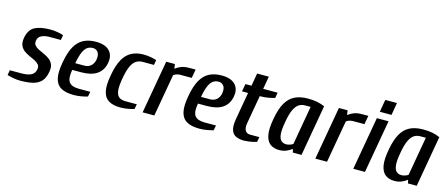

<svg xmlns="http://www.w3.org/2000/svg" viewBox="-46 -1207 4069 1745"><g transform="rotate(15 1988.5 -335.0)"><path d="M165 10Q130 10 96.5 3.5Q63 -3 41 -10L49 -57H156Q216 -57 249 -73.5Q282 -90 289 -130Q294 -157 280 -174Q266 -191 241.5 -203.5Q217 -216 189 -228Q161 -240 137.5 -257.5Q114 -275 102 -302.5Q90 -330 97 -373Q111 -454 164.5 -482Q218 -510 311 -510Q346 -510 379.5 -504Q413 -498 434 -490L426 -443H319Q275 -443 244.5 -428Q214 -413 209 -380Q204 -353 217.5 -336Q231 -319 255.5 -306.5Q280 -294 308 -282Q336 -270 359.5 -252.5Q383 -235 395.5 -207.5Q408 -180 400 -137Q390 -78 361.5 -46.5Q333 -15 285 -2.5Q237 10 165 10Z M668 10Q591 10 547 -15Q503 -40 489.5 -96.5Q476 -153 494 -250Q511 -347 543 -403.5Q575 -460 624 -485Q673 -510 740 -510Q826 -510 867 -468Q908 -426 895 -353Q882 -281 828.5 -244Q775 -207 681 -207H596Q581 -124 606 -90.5Q631 -57 699 -57H806L797 -10Q774 -3 738.5 3.5Q703 10 668 10ZM607 -273H692Q729 -273 753.5 -294.5Q778 -316 785 -353Q793 -400 775.5 -424Q758 -448 727 -448Q700 -448 677.5 -434Q655 -420 637.5 -382Q620 -344 607 -273Z M1106 10Q1037 10 995.5 -15Q954 -40 941.5 -96.5Q929 -153 947 -250Q964 -347 995.5 -403.5Q1027 -460 1075 -485Q1123 -510 1187 -510Q1222 -510 1255.5 -504Q1289 -498 1310 -490L1302 -443H1195Q1163 -443 1136.5 -427Q1110 -411 1090 -369Q1070 -327 1057 -250Q1043 -173 1048.5 -131.5Q1054 -90 1077 -73.5Q1100 -57 1137 -57H1244L1235 -10Q1212 -3 1176.5 3.5Q1141 10 1106 10Z M1314 0 1402 -500H1484L1489 -460H1494Q1512 -475 1543 -487.5Q1574 -500 1619 -500H1679L1664 -418H1557Q1538 -418 1521.5 -412.5Q1505 -407 1494 -398L1424 0Z M1851 10Q1774 10 1730 -15Q1686 -40 1672.5 -96.5Q1659 -153 1677 -250Q1694 -347 1726 -403.5Q1758 -460 1807 -485Q1856 -510 1923 -510Q2009 -510 2050 -468Q2091 -426 2078 -353Q2065 -281 2011.5 -244Q1958 -207 1864 -207H1779Q1764 -124 1789 -90.5Q1814 -57 1882 -57H1989L1980 -10Q1957 -3 1921.5 3.5Q1886 10 1851 10ZM1790 -273H1875Q1912 -273 1936.5 -294.5Q1961 -316 1968 -353Q1976 -400 1958.5 -424Q1941 -448 1910 -448Q1883 -448 1860.5 -434Q1838 -420 1820.5 -382Q1803 -344 1790 -273Z M2269 10Q2227 10 2195.5 -3.5Q2164 -17 2150.5 -53.5Q2137 -90 2149 -160L2194 -418H2137L2150 -490H2207L2228 -610H2338L2317 -490H2453L2444 -438Q2420 -431 2384.5 -424.5Q2349 -418 2314 -418H2304L2259 -160Q2251 -118 2257.5 -96Q2264 -74 2278 -65.5Q2292 -57 2307 -57H2397L2388 -10Q2375 -5 2354 -0.5Q2333 4 2310 7Q2287 10 2269 10Z M2600 10Q2549 10 2515.5 -15Q2482 -40 2471 -96.5Q2460 -153 2478 -250Q2495 -347 2527.5 -403.5Q2560 -460 2611 -485Q2662 -510 2734 -510Q2785 -510 2822 -502.5Q2859 -495 2893 -480L2809 0H2727L2720 -30H2715Q2695 -14 2666 -2Q2637 10 2600 10ZM2648 -57Q2667 -57 2684.5 -63.5Q2702 -70 2712 -77L2776 -443H2723Q2692 -443 2666.5 -427Q2641 -411 2621 -369Q2601 -327 2588 -250Q2574 -173 2578.5 -131.5Q2583 -90 2602 -73.5Q2621 -57 2648 -57Z M2939 0 3027 -500H3109L3114 -460H3119Q3137 -475 3168 -487.5Q3199 -500 3244 -500H3304L3289 -418H3182Q3163 -418 3146.5 -412.5Q3130 -407 3119 -398L3049 0Z M3296 0 3384 -500H3494L3406 0ZM3395 -563 3415 -680H3525L3505 -563Z M3684 10Q3633 10 3599.5 -15Q3566 -40 3555 -96.5Q3544 -153 3562 -250Q3579 -347 3611.5 -403.5Q3644 -460 3695 -485Q3746 -510 3818 -510Q3869 -510 3906 -502.5Q3943 -495 3977 -480L3893 0H3811L3804 -30H3799Q3779 -14 3750 -2Q3721 10 3684 10ZM3732 -57Q3751 -57 3768.5 -63.5Q3786 -70 3796 -77L3860 -443H3807Q3776 -443 3750.5 -427Q3725 -411 3705 -369Q3685 -327 3672 -250Q3658 -173 3662.5 -131.5Q3667 -90 3686 -73.5Q3705 -57 3732 -57Z"/></g></svg>

Font: Cuprum SemiBold
Style: Italic
Weight: 600
Italic angle: -10°
Version: Version 3.000